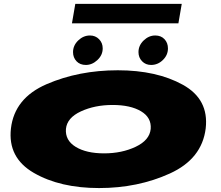

<svg xmlns="http://www.w3.org/2000/svg" viewBox="-20 -950 1122 974"><path d="M482.5 4Q679.5 4 842 -70Q1004.5 -144 1023.5 -298.5Q1040.5 -446.5 907.5 -520Q774.5 -593.5 577.5 -593.5Q379.5 -593.5 216.5 -523Q53.5 -452.5 35.5 -298.5Q18.5 -150 151.5 -73Q284.5 4 482.5 4ZM508 -172Q418 -172 364 -205Q310 -238 314.5 -296Q320 -352.5 390.5 -385Q461 -417.5 551 -417.5Q642 -417.5 695.5 -385.5Q749 -353.5 744.5 -296Q739 -239 668.5 -205.5Q598 -172 508 -172ZM415.5 -620.5Q447.5 -620.5 474.2 -645.5Q501 -670.5 501 -704.5Q501 -732.5 482.5 -751.2Q464 -770 436.5 -770Q403 -770 376.8 -744.8Q350.5 -719.5 350.5 -685.5Q350.5 -658 368.2 -639.2Q386 -620.5 415.5 -620.5ZM746.5 -620.5Q780.5 -620.5 806.2 -645.5Q832 -670.5 832 -704.5Q832 -732.5 814.5 -751.2Q797 -770 767.5 -770Q735 -770 708.8 -744.8Q682.5 -719.5 682.5 -685.5Q682.5 -658 700.8 -639.2Q719 -620.5 746.5 -620.5ZM345 -831.5H885L902 -930.5H362Z"/></svg>

Font: Anybody ExtraExpanded Black
Style: Italic
Weight: 900
Width: 8
Italic angle: -10°
Version: Version 1.113;gftools[0.9.25]